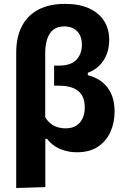

<svg xmlns="http://www.w3.org/2000/svg" viewBox="-20 -767 640 984"><path d="M63.1 196.5Q63.1 142.8 63.1 90.4Q63.1 38 63.1 -24V-497.5Q63.1 -576.2 91.8 -632Q120.5 -687.8 176.3 -717.4Q232.1 -747.1 312.9 -747.1Q386.8 -747.1 437.3 -723.8Q487.8 -700.5 513.8 -659.2Q539.7 -617.9 539.7 -563.9Q539.7 -521.1 526.1 -487.1Q512.5 -453.1 487.8 -429.6Q463.2 -406.1 430.1 -394V-381.8Q451.4 -376.8 475.1 -364.9Q498.8 -353.1 519.8 -331.5Q540.7 -309.9 554 -276.4Q567.2 -242.9 567.2 -194.4Q567.2 -137.8 545.8 -90.5Q524.3 -43.2 481.8 -14.9Q439.2 13.3 375.1 13.3Q340.1 13.3 310.7 4.6Q281.4 -4 258.9 -19.5Q236.5 -35 221.4 -55H212.3V-16Q212.3 39.9 212.3 89.1Q212.3 138.3 212.3 192ZM316.4 -109.3Q349.8 -109.3 371.5 -123.5Q393.3 -137.6 403.9 -161.9Q414.5 -186.2 414.5 -216.5Q414.5 -256.4 398.5 -281Q382.4 -305.5 352.8 -316.7Q323.2 -327.9 282.6 -327.9Q276.2 -327.9 269.9 -327.9Q263.6 -327.9 257.3 -327.9V-430.8Q263.9 -430.8 270.2 -430.8Q276.4 -430.8 282.8 -430.8Q342.8 -430.8 371.2 -460.5Q399.7 -490.2 399.7 -537.9Q399.7 -568.1 388.5 -588.9Q377.3 -609.7 357.1 -620.6Q336.8 -631.6 309.5 -631.6Q258.9 -631.6 235.3 -594.9Q211.7 -558.3 211.7 -494.5V-166.5Q222.2 -148.8 237.2 -135.9Q252.3 -123 272.1 -116.2Q292 -109.3 316.4 -109.3Z"/></svg>

Font: Commissioner Thin
Style: Regular
Weight: 100
Designer: Kostas Bartsokas
Foundry: Kostas Bartsokas
Version: Version 1.001;gftools[0.9.23]